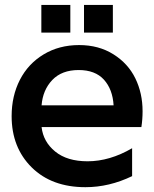

<svg xmlns="http://www.w3.org/2000/svg" viewBox="-20 -757 634 789"><path d="M331.1 12.2Q192.4 12.2 110.1 -69.3Q27.8 -150.9 27.8 -279.8Q27.8 -362.8 61.8 -429Q95.7 -495.1 159.2 -533.4Q222.7 -571.8 305.2 -571.8Q385.7 -571.8 446 -533.9Q506.3 -496.1 536.1 -435.1Q565.9 -374 565.9 -299.8Q565.9 -266.6 561 -234.9H150.9Q157.7 -174.3 206.8 -134.3Q255.9 -94.2 339.8 -94.2Q430.7 -94.2 522.9 -147.9V-33.2Q428.7 12.2 331.1 12.2ZM149.9 -623V-736.8H269V-623ZM150.9 -324.2H446.8Q442.9 -390.1 407 -429.7Q371.1 -469.2 303.2 -469.2Q233.9 -469.2 194.8 -428.2Q155.8 -387.2 150.9 -324.2ZM325.2 -623V-736.8H443.8V-623Z"/></svg>

Font: TASA Explorer SemiBold
Style: Regular
Weight: 600
Designer: Weizhong Zhang
Foundry: Local Remote
Version: Version 1.000;Glyphs 3.1.2 (3151)